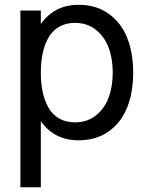

<svg xmlns="http://www.w3.org/2000/svg" viewBox="-20 -560 604 799"><path d="M64.9 -516.1H149.9V-460Q206.5 -540 307.1 -540Q380.4 -540 432.4 -502.7Q484.4 -465.3 509.3 -402.6Q534.2 -339.8 534.2 -257.8Q534.2 -175.8 509.3 -113Q484.4 -50.3 432.4 -13.2Q380.4 23.9 307.1 23.9Q206.1 23.9 149.9 -55.7V219.2H64.9ZM292 -50.8Q342.3 -50.8 378.4 -79.1Q414.6 -107.4 431.9 -153.6Q449.2 -199.7 449.2 -257.8Q449.2 -315.9 431.9 -362.1Q414.6 -408.2 378.4 -436.5Q342.3 -464.8 292 -464.8Q254.4 -464.8 226.3 -448.7Q198.2 -432.6 181.9 -403.8Q165.5 -375 157.7 -338.6Q149.9 -302.2 149.9 -257.8Q149.9 -213.4 157.7 -177Q165.5 -140.6 181.9 -111.8Q198.2 -83 226.3 -66.9Q254.4 -50.8 292 -50.8Z"/></svg>

Font: Miedinger*
Style: Book
Weight: 400
Version: Version 001.000